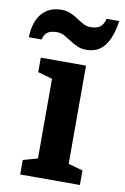

<svg xmlns="http://www.w3.org/2000/svg" viewBox="-135 -822 567 874"><g transform="rotate(10 148.5 -385.5)"><path d="M-48 -622H11Q17 -646 31.5 -656.5Q46 -667 75 -667Q94 -667 110 -658Q126 -649 142 -638.5Q158 -628 176.5 -619.5Q195 -611 219 -611Q273 -611 303 -649.5Q333 -688 345 -766H286Q281 -742 266 -729Q251 -716 221 -716Q202 -716 186.5 -724.5Q171 -733 155.5 -743.5Q140 -754 121 -762.5Q102 -771 77 -771Q22 -771 -11.5 -734Q-45 -697 -48 -622ZM22 -473 89 -454V-86L22 -67V0H298V-67L231 -86V-540H22Z"/></g></svg>

Font: GradeGX
Style: Regular
Weight: 100
Width: 1
Designer: Adam Twardoch
Foundry: Adam Twardoch
Version: Version 2.002; DEVELOPMENT